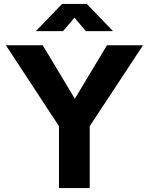

<svg xmlns="http://www.w3.org/2000/svg" viewBox="-20 -960 759 980"><path d="M281 0V-316L10 -729H198L362 -456L526 -729H710L438 -316V0ZM163 -801 297 -940H423L557 -801H418L360 -870L302 -801Z"/></svg>

Font: BDO Grotesk
Style: Bold
Weight: 700
Designer: Deni Anggara
Foundry: Lokal Container
Version: Version 2.000